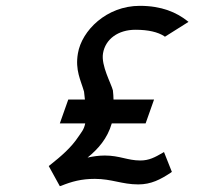

<svg xmlns="http://www.w3.org/2000/svg" viewBox="-20 -615 726 658"><path d="M185 23 189 22C226 7 259 -2 305 -2C363 -2 398 17 454 17C498 17 530 0 565 -23L569 -26L542 -94L537 -91C511 -76 491 -65 461 -65C417 -65 390 -82 339 -82C318 -82 299 -79 280 -75C316 -104 348 -140 363 -192H479L508 -274H369C369 -284 368 -294 367 -304V-305C361 -329 326 -390 333 -432C341 -481 385 -513 444 -513C489 -513 521 -505 543 -491L545 -489L626 -540L621 -544C585 -572 535 -595 459 -595C345 -595 260 -510 247 -432C237 -374 257 -340 268 -301C269 -292 270 -284 271 -274H214L185 -192H272C268 -171 259 -162 249 -147C224 -109 190 -80 151 -49L147 -46Z"/></svg>

Font: Charger Monospace
Style: Regular
Weight: 400
Designer: Jasper
Foundry: Cannot Into Space Fonts
Version: Version 0.980